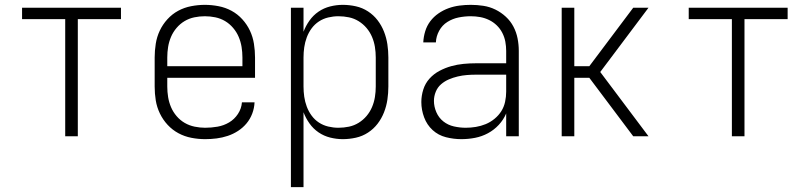

<svg xmlns="http://www.w3.org/2000/svg" viewBox="-20 -562 3340 792"><path d="M249 0V-483H71V-530H479V-483H301V0Z M826 12Q798 12 769.5 6.5Q741 1 716 -12.5Q691 -26 671.5 -47Q652 -68 639.5 -94Q627 -120 622.5 -148Q618 -176 618 -205V-325Q618 -353 622.5 -381.5Q627 -410 639 -435.5Q651 -461 670.5 -482.5Q690 -504 715 -517.5Q740 -531 768.5 -536.5Q797 -542 825 -542Q853 -542 881.5 -536.5Q910 -531 935 -517.5Q960 -504 979.5 -482.5Q999 -461 1011 -435.5Q1023 -410 1027.5 -381.5Q1032 -353 1032 -325V-241H670V-205Q670 -183 673.5 -161.5Q677 -140 685.5 -120Q694 -100 708.5 -83Q723 -66 742 -55Q761 -44 783 -39.5Q805 -35 826 -35Q852 -35 877.5 -39.5Q903 -44 925 -57Q947 -70 961.5 -92Q976 -114 978 -140H1030Q1029 -116 1020.5 -93.5Q1012 -71 997 -53Q982 -35 962 -22Q942 -9 919.5 -1.5Q897 6 873.5 9Q850 12 826 12ZM980 -289V-325Q980 -347 976.5 -368.5Q973 -390 964.5 -410Q956 -430 941.5 -447Q927 -464 908.5 -475Q890 -486 868.5 -490.5Q847 -495 825 -495Q803 -495 781.5 -490.5Q760 -486 741.5 -475Q723 -464 708.5 -447Q694 -430 685.5 -410Q677 -390 673.5 -368.5Q670 -347 670 -325V-289Z M1180 210V-530H1232V-431Q1241 -455 1256.5 -477Q1272 -499 1294 -514Q1316 -529 1342 -535.5Q1368 -542 1394 -542Q1421 -542 1448 -536Q1475 -530 1498 -515Q1521 -500 1537.5 -478.5Q1554 -457 1564 -431.5Q1574 -406 1578 -379Q1582 -352 1582 -325V-205Q1582 -178 1578 -151Q1574 -124 1564 -98.5Q1554 -73 1537.5 -51.5Q1521 -30 1498 -15Q1475 0 1448 6Q1421 12 1394 12Q1368 12 1342 5.5Q1316 -1 1294 -16Q1272 -31 1256.5 -53Q1241 -75 1232 -99V210ZM1376 -35Q1398 -35 1419.5 -39.5Q1441 -44 1459.5 -55.5Q1478 -67 1492 -83.5Q1506 -100 1514.5 -120Q1523 -140 1526.5 -161.5Q1530 -183 1530 -205V-325Q1530 -347 1526.5 -368.5Q1523 -390 1514.5 -410Q1506 -430 1492 -446.5Q1478 -463 1459.5 -474.5Q1441 -486 1419.5 -490.5Q1398 -495 1376 -495Q1355 -495 1334 -490Q1313 -485 1295.5 -473.5Q1278 -462 1265.5 -445Q1253 -428 1245.5 -408Q1238 -388 1235 -367Q1232 -346 1232 -325V-205Q1232 -184 1235 -163Q1238 -142 1245.5 -122Q1253 -102 1265.5 -85Q1278 -68 1295.5 -56.5Q1313 -45 1334 -40Q1355 -35 1376 -35Z M1883 12Q1851 12 1819.5 4Q1788 -4 1764.5 -25.5Q1741 -47 1729.5 -78Q1718 -109 1718 -141Q1718 -167 1726 -192.5Q1734 -218 1751.5 -237.5Q1769 -257 1792.5 -269.5Q1816 -282 1841 -289Q1866 -296 1892 -298.5Q1918 -301 1944 -301H2068V-352Q2068 -371 2064.5 -390Q2061 -409 2052 -426.5Q2043 -444 2029 -457.5Q2015 -471 1997.5 -479.5Q1980 -488 1961 -491.5Q1942 -495 1922 -495Q1897 -495 1872 -490Q1847 -485 1825.5 -471.5Q1804 -458 1791.5 -435Q1779 -412 1778 -387H1726Q1727 -410 1734 -433Q1741 -456 1755 -474.5Q1769 -493 1788.5 -506.5Q1808 -520 1830 -528Q1852 -536 1875.5 -539Q1899 -542 1922 -542Q1948 -542 1974 -538Q2000 -534 2023.5 -522.5Q2047 -511 2066.5 -493Q2086 -475 2098 -452Q2110 -429 2115 -403.5Q2120 -378 2120 -352V0H2068V-94Q2057 -68 2037.5 -47Q2018 -26 1993 -12.5Q1968 1 1940 6.5Q1912 12 1883 12ZM1901 -35Q1922 -35 1943 -38.5Q1964 -42 1983.5 -50Q2003 -58 2020 -72Q2037 -86 2048 -103.5Q2059 -121 2063.5 -142Q2068 -163 2068 -184V-254H1944Q1925 -254 1906 -252.5Q1887 -251 1868 -246.5Q1849 -242 1831.5 -234.5Q1814 -227 1799.5 -214.5Q1785 -202 1777.5 -183.5Q1770 -165 1770 -146Q1770 -122 1780 -99Q1790 -76 1809 -61Q1828 -46 1852.5 -40.5Q1877 -35 1901 -35Z M2592 0 2411 -241H2349V0H2297V-530H2349V-289H2411L2592 -530H2655L2456 -265L2655 0Z M2999 0V-483H2821V-530H3229V-483H3051V0Z"/></svg>

Font: Lode Dark
Style: Regular
Weight: 400
Monospace: yes
Designer: Belleve Invis
Foundry: Belleve Invis
Version: Version 29.2.0; ttfautohint (v1.8.3)